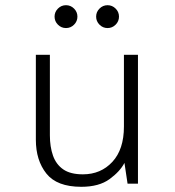

<svg xmlns="http://www.w3.org/2000/svg" viewBox="-20 -707 672 739"><path d="M293 12Q199 12 158.5 -39Q118 -90 118 -169V-496H172V-186Q172 -142 184 -108Q196 -74 223.5 -55Q251 -36 299 -36Q368 -36 412.5 -84Q457 -132 457 -220V-496H511V0H471L459 -80Q442 -47 401.5 -17.5Q361 12 293 12ZM394 -599Q376 -599 363 -612Q350 -625 350 -643Q350 -661 363 -674Q376 -687 394 -687Q412 -687 425 -674Q438 -661 438 -643Q438 -625 425 -612Q412 -599 394 -599ZM234 -599Q216 -599 203 -612Q190 -625 190 -643Q190 -661 203 -674Q216 -687 234 -687Q252 -687 265 -674Q278 -661 278 -643Q278 -625 265 -612Q252 -599 234 -599Z"/></svg>

Font: Atkinson Hyperlegible Mono ExtraLight
Style: Regular
Weight: 200
Monospace: yes
Designer: Elliott Scott, Megan Eiswerth, Linus Boman, Theodore Petrosky, Letters from Sweden
Foundry: Applied Design Works, Letters from Sweden
Version: Version 2.001